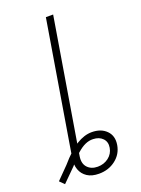

<svg xmlns="http://www.w3.org/2000/svg" viewBox="-260 -803 794 1079"><g transform="rotate(-20 137.0 -263.5)"><path d="M138.7 201.7Q95.7 201.7 68.6 183.8Q41.5 166 30.5 135.7Q19.5 105.5 25.9 68.4L46.9 -59.1H90.3L68.8 71.8Q62 114.3 84.2 138.2Q106.4 162.1 145 162.1Q182.1 162.1 210 140.9Q237.8 119.6 243.7 85Q249.5 51.3 229 29.8Q208.5 8.3 172.4 7.3Q148.4 6.3 124.8 16.8Q101.1 27.3 75 50.8Q48.8 74.2 16.6 113.3L-62 191.4L-88.9 164.6L-17.6 92.3Q40 25.4 86.7 -3.4Q133.3 -32.2 178.2 -32.2Q233.4 -32.2 265.4 0Q297.4 32.2 288.6 85Q279.8 137.2 237.8 169.4Q195.8 201.7 138.7 201.7ZM201.2 -727.5 80.6 0H37.1L157.7 -727.5Z"/></g></svg>

Font: Inter 20pt ExtraLight
Style: Italic
Weight: 250
Italic angle: -9.3988°
Version: Version 4.001;git-66647c0bb